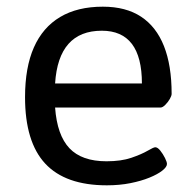

<svg xmlns="http://www.w3.org/2000/svg" viewBox="-20 -549 579 575"><path d="M300 6Q176 6 115.5 -59Q55 -124 55 -258Q55 -347 81.5 -407Q108 -467 160 -498Q212 -529 288 -529Q357 -529 402.5 -499Q448 -469 471 -411Q494 -353 494 -268Q494 -262 488.5 -252.5Q483 -243 475 -235Q467 -227 461 -227H145Q151 -144 188 -105Q225 -66 299 -66Q343 -66 373.5 -76.5Q404 -87 422 -97.5Q440 -108 445 -108Q452 -108 460 -98Q468 -88 474 -76Q480 -64 480 -58Q480 -49 466 -38Q452 -27 427.5 -17Q403 -7 370.5 -0.5Q338 6 300 6ZM145 -299H405Q405 -378 375 -417.5Q345 -457 285 -457Q220 -457 185 -417.5Q150 -378 145 -299Z"/></svg>

Font: Asap
Style: Regular
Weight: 400
Designer: Pablo Cosgaya
Foundry: Omnibus-Type
Version: Version 3.001